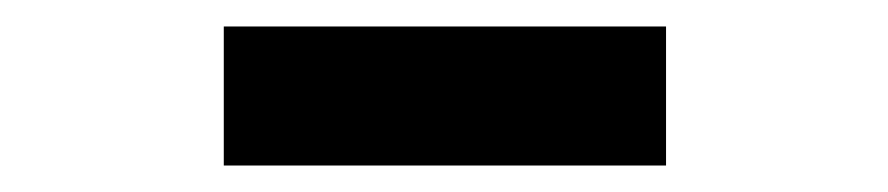

<svg xmlns="http://www.w3.org/2000/svg" viewBox="-20 -799 671 145"><path d="M149 -674V-779H483V-674Z"/></svg>

Font: Noto Sans HK Thin ExtraBold
Style: Regular
Weight: 800
Version: Version 2.004-H2;hotconv 1.0.118;makeotfexe 2.5.65603